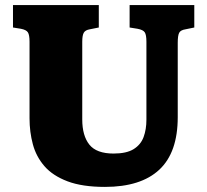

<svg xmlns="http://www.w3.org/2000/svg" viewBox="-20 -720 812 754"><path d="M392 14Q303 14 245 -8Q187 -30 154.5 -67.5Q122 -105 109 -153.5Q96 -202 96 -255V-556Q96 -583 89.5 -593Q83 -603 62 -607L31 -612V-700H368V-612L333 -605Q315 -602 309 -591.5Q303 -581 303 -556V-251Q303 -187 331 -152Q359 -117 426 -117Q477 -117 505 -134.5Q533 -152 544 -182Q555 -212 555 -250V-556Q555 -583 548.5 -593Q542 -603 520 -607L489 -612V-700H743V-612L709 -605Q689 -602 683.5 -591Q678 -580 678 -552V-260Q678 -121 605.5 -53.5Q533 14 392 14Z"/></svg>

Font: Literata 12pt ExtraBold
Style: Regular
Weight: 800
Designer: Latin by Veronika Burian and Jose Scaglione. Greek by Irene Vlachou. Cyrillic by Vera Evstafieva.
Foundry: TypeTogether
Version: Version 3.002